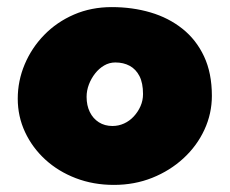

<svg xmlns="http://www.w3.org/2000/svg" viewBox="-20 -520 647 541"><path d="M301 1Q243 1 193.5 -18Q144 -37 107.5 -70.5Q71 -104 50.5 -148Q30 -192 30 -242Q30 -292 49.5 -338.5Q69 -385 104.5 -421.5Q140 -458 188.5 -479Q237 -500 295 -500Q353 -500 404 -485Q455 -470 494 -439Q533 -408 555 -361Q577 -314 577 -250Q577 -200 556 -154.5Q535 -109 497 -74Q459 -39 409 -19Q359 1 301 1ZM297 -165Q314 -165 329.5 -172Q345 -179 357 -192Q369 -205 376 -221Q383 -237 383 -255Q383 -286 373 -305.5Q363 -325 345.5 -334.5Q328 -344 305 -344Q288 -344 273.5 -335.5Q259 -327 248 -313Q237 -299 230.5 -282Q224 -265 224 -247Q224 -223 233 -204.5Q242 -186 258.5 -175.5Q275 -165 297 -165Z"/></svg>

Font: Sour Gummy Black
Style: Regular
Weight: 900
Version: Version 1.000